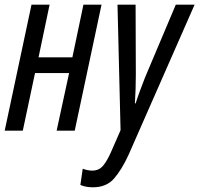

<svg xmlns="http://www.w3.org/2000/svg" viewBox="-20 -556 848 817"><path d="M0 0 114 -536H191L144 -312H288L335 -536H412L298 0H221L274 -245H129L77 0Z M375 241Q433 241 465.5 203.5Q498 166 527 103L808 -536H728L597 -226Q589 -205 578 -176Q567 -147 557 -116H554Q556 -147 557 -178Q558 -209 558 -239L557 -536H480L493 -2L455 85Q438 125 420 147.5Q402 170 373 170Q353 170 332 162L322 231Q345 241 375 241Z"/></svg>

Font: Noto Sans UI Condensed
Style: Italic
Weight: 400
Width: 3
Italic angle: -12°
Designer: Monotype Design Team
Foundry: Monotype Imaging Inc.
Version: Version 1.901